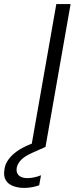

<svg xmlns="http://www.w3.org/2000/svg" viewBox="-119 -720 366 941"><path d="M34 0 157 -700H227L104 0ZM-1 201Q-29 201 -54 192Q-79 183 -91 162.5Q-103 142 -97 109Q-94 86 -79.5 64.5Q-65 43 -38 23Q-11 3 32 -14L91 -38L104 0L39 29Q1 46 -16 64Q-33 82 -37 102Q-41 127 -26.5 140Q-12 153 15 153Q30 153 47.5 149.5Q65 146 82 139L73 188Q57 194 37.5 197.5Q18 201 -1 201Z"/></svg>

Font: DM Sans 18pt Light
Style: Italic
Weight: 300
Italic angle: -10°
Designer: Colophon Foundry, Jonny Pinhorn
Foundry: Colophon Foundry
Version: Version 4.004;gftools[0.9.30]